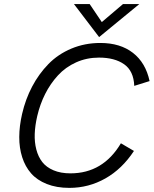

<svg xmlns="http://www.w3.org/2000/svg" viewBox="-20 -912 754 942"><path d="M466.3 -730 342.8 -892.1H419.9L479.5 -803.7L583.5 -892.1H663.6ZM320.3 9.8Q257.3 9.8 209.5 -9.3Q161.6 -28.3 132.6 -61.5Q103.5 -94.7 88.9 -140.6Q74.2 -186.5 74.5 -240Q74.7 -293.5 88.4 -353Q105 -425.3 137.7 -487.3Q170.4 -549.3 217.5 -597.7Q264.6 -646 330.3 -673.6Q396 -701.2 472.2 -701.2Q569.8 -701.2 632.3 -652.6Q694.8 -604 713.9 -514.2L638.7 -490.7Q635.7 -564 589.1 -596.7Q542.5 -629.4 465.8 -629.4Q405.3 -629.4 353.3 -606Q301.3 -582.5 264.2 -542Q227.1 -501.5 201.7 -451.2Q176.3 -400.9 162.6 -342.3Q151.9 -295.9 150.4 -255.1Q148.9 -214.4 158.2 -178.5Q167.5 -142.6 187.5 -116.9Q207.5 -91.3 242.7 -76.4Q277.8 -61.5 325.7 -61.5Q485.4 -61.5 573.2 -209L637.2 -171.4Q579.1 -83 497.1 -36.6Q415 9.8 320.3 9.8Z"/></svg>

Font: HK Grotesk Italic
Style: Regular
Weight: 400
Italic angle: -13°
Designer: Alfredo Marco Pradil and Stefan Peev
Foundry: Hanken Design Co.
Version: Version 1.000;PS 001.000;hotconv 1.0.88;makeotf.lib2.5.64775